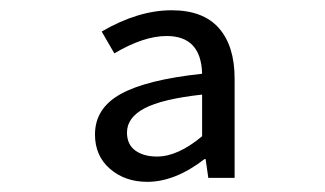

<svg xmlns="http://www.w3.org/2000/svg" viewBox="-20 -610 640 378"><path d="M270 -252Q226.1 -252 196.5 -277.6Q167 -303.2 167 -345.2Q167 -397 217.8 -425Q268.6 -453.1 377.9 -464.8Q376 -539.1 308.1 -539.1Q262.7 -539.1 205.1 -504.9L180.2 -547.9Q252 -589.8 317.9 -589.8Q379.9 -589.8 410.9 -554.7Q441.9 -519.5 441.9 -455.1V-259.8H390.1L384.8 -296.9H382.8Q324.7 -252 270 -252ZM289.1 -301.8Q330.1 -301.8 377.9 -341.8V-423.8Q298.8 -415 264.4 -396.7Q230 -378.4 230 -349.1Q230 -325.7 246.3 -313.7Q262.7 -301.8 289.1 -301.8Z"/></svg>

Font: Office Code Pro D
Style: Regular
Weight: 400
Designer: Nathan Rutzky & Paul D. Hunt
Foundry: Adobe Systems Incorporated
Version: Version 1.004;PS 001.004;hotconv 1.0.70;makeotf.lib2.5.58329